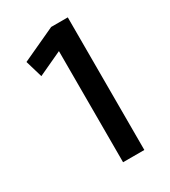

<svg xmlns="http://www.w3.org/2000/svg" viewBox="-159 -710 698 790"><g transform="rotate(-30 189.5 -315.0)"><path d="M212 -630H291V0H190V-528L76 -475L52 -556Z"/></g></svg>

Font: Mukta Medium
Style: Regular
Weight: 500
Designer: Girish Dalvi and Yashodeep Gholap
Foundry: Ek Type
Version: Version 2.538;PS 1.002;hotconv 16.6.51;makeotf.lib2.5.65220;